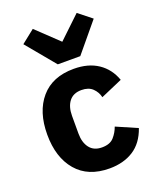

<svg xmlns="http://www.w3.org/2000/svg" viewBox="-150 -893 816 995"><g transform="rotate(-20 258.5 -396.0)"><path d="M281 12Q163 12 99.5 -62.5Q36 -137 36 -263Q36 -389 99.5 -463Q163 -537 281 -537Q361 -537 414.5 -501Q468 -465 491 -400L371 -348Q364 -378 342 -399Q320 -420 281 -420Q236 -420 213 -390.5Q190 -361 190 -311V-213Q190 -164 213 -134Q236 -104 281 -104Q325 -104 346.5 -128Q368 -152 379 -183L494 -133Q468 -58 413 -23Q358 12 281 12ZM336 -587H212L80 -746L153 -804L274 -689L395 -804L468 -746Z"/></g></svg>

Font: IBM Plex Sans Var
Style: Regular
Weight: 400
Designer: Mike Abbink, Paul van der Laan, Pieter van Rosmalen
Foundry: Bold Monday
Version: Version 3.000